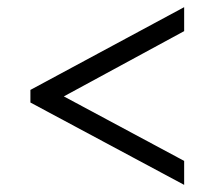

<svg xmlns="http://www.w3.org/2000/svg" viewBox="-20 -626 599 536"><path d="M64.9 -339.8V-375L494.1 -606V-539.1L158.2 -356.9L494.1 -176.8V-109.9Z"/></svg>

Font: Droid Serif
Style: Regular
Weight: 400
Version: Version 1.00 build 112